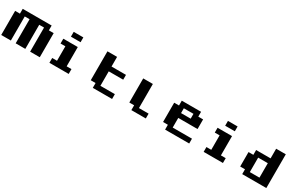

<svg xmlns="http://www.w3.org/2000/svg" viewBox="223 -2594 6554 4312"><g transform="rotate(30 3500.0 -437.5)"><path d="M125 -750H875V-625H1000V0H750V-625H625V0H375V-625H250V0H0V-625H125Z M1375 -875H1625V-750H1375ZM1250 -625H1625V-125H1750V0H1250V-125H1375V-500H1250Z M2250 -875H2500V-625H2875V-500H2500V-125H2875V0H2375V-125H2250Z M3250 -750H3500V-125H3750V0H3375V-125H3250Z M4250 -750H4750V-625H4875V-375H4375V-125H4875V0H4250V-125H4125V-625H4250ZM4375 -625V-500H4625V-625Z M5375 -875H5625V-750H5375ZM5250 -625H5625V-125H5750V0H5250V-125H5375V-500H5250Z M6625 -875H6875V0H6250V-125H6125V-500H6250V-625H6625ZM6375 -500V-125H6625V-500Z"/></g></svg>

Font: Dogica
Style: Bold
Weight: 700
Monospace: yes
Designer: Roberto Mocci
Version: Version 001.000